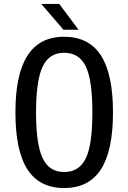

<svg xmlns="http://www.w3.org/2000/svg" viewBox="-20 -926 642 960"><path d="M297.4 -777.3H372.6L276.4 -906.2H186.5ZM300.8 14.2C380.4 14.2 443.4 -15.1 484.9 -79.6C524.9 -142.1 544.9 -236.8 544.9 -363.8C544.9 -491.2 524.9 -585.9 484.9 -648.4C443.4 -712.9 380.4 -742.2 300.8 -742.2C217.8 -742.2 157.7 -710.4 117.7 -648.4C77.1 -585.9 57.1 -491.2 57.1 -363.8C57.1 -236.3 77.1 -141.1 117.2 -79.1C157.2 -17.1 218.3 14.2 300.8 14.2ZM300.8 -65.9C251 -65.9 215.3 -88.9 193.4 -134.8C171.4 -180.7 160.2 -256.8 160.2 -363.8C160.2 -470.7 171.4 -547.4 193.4 -593.3C215.3 -639.2 251 -662.1 300.8 -662.1C351.1 -662.1 387.2 -639.2 409.2 -593.3C431.2 -547.4 441.9 -470.7 441.9 -363.8C441.9 -256.8 431.2 -180.2 409.2 -134.8C387.2 -88.9 351.1 -65.9 300.8 -65.9Z"/></svg>

Font: Hack
Style: Regular
Weight: 400
Monospace: yes
Designer: Christopher Simpkins
Foundry: Christopher Simpkins
Version: Version 2.010